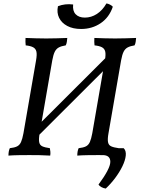

<svg xmlns="http://www.w3.org/2000/svg" viewBox="-20 -899 831 1113"><path d="M160 -70 155 -127 619 -590 627 -536ZM428 3Q428 -10 430 -21Q432 -32 436 -40Q463 -43 478 -50.5Q493 -58 501 -76Q509 -94 515 -127L588 -549Q594 -583 590 -600Q586 -617 571 -625Q556 -633 528 -636Q527 -646 526.5 -656.5Q526 -667 527 -679Q555 -678 585 -677Q615 -676 647 -676Q679 -676 709 -677Q739 -678 769 -679Q768 -667 766.5 -656.5Q765 -646 760 -636Q735 -632 720 -624Q705 -616 696.5 -599Q688 -582 682 -549L609 -127Q603 -94 606 -76Q609 -58 624 -51Q639 -44 668 -40Q670 -31 671 -19.5Q672 -8 670 3Q640 1 609 0.5Q578 0 549 0Q520 0 487 0.5Q454 1 428 3ZM29 3Q29 -10 31 -21Q33 -32 37 -40Q64 -43 79 -50.5Q94 -58 102 -76Q110 -94 116 -127L189 -549Q195 -583 191 -600Q187 -617 172 -625Q157 -633 129 -636Q128 -646 127.5 -656.5Q127 -667 128 -679Q156 -678 186 -677Q216 -676 248 -676Q280 -676 310 -677Q340 -678 370 -679Q369 -667 367.5 -656.5Q366 -646 361 -636Q336 -632 321 -624Q306 -616 297.5 -599Q289 -582 283 -549L210 -127Q204 -94 207 -76Q210 -58 225 -51Q240 -44 269 -40Q271 -31 272 -19.5Q273 -8 271 3Q241 1 210 0.5Q179 0 150 0Q121 0 88 0.5Q55 1 29 3ZM450 -731Q403 -731 370 -748.5Q337 -766 322.5 -796Q308 -826 316 -863Q357 -879 404 -873Q400 -836 418.5 -816.5Q437 -797 472 -797Q509 -797 541.5 -818Q574 -839 597 -879Q606 -878 617 -872.5Q628 -867 634 -860Q613 -798 563.5 -764.5Q514 -731 450 -731ZM593 194Q579 192 567.5 185.5Q556 179 551 171Q619 79 619.5 39.5Q620 0 574 0V-40H697Q712 -25 709 3Q706 31 689.5 65Q673 99 647.5 133Q622 167 593 194Z"/></svg>

Font: Vollkorn
Style: Italic
Weight: 400
Italic angle: -11°
Designer: Friedrich Althausen
Foundry: Friedrich Althausen
Version: Version 5.001